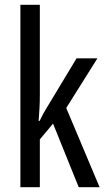

<svg xmlns="http://www.w3.org/2000/svg" viewBox="-20 -780 439 800"><path d="M146 -383Q146 -355 144.5 -328.5Q143 -302 141 -276H145Q153 -293 161.5 -308.5Q170 -324 179 -338L299 -537H386L256 -330L395 0H308L201 -265L146 -199V0H65V-760H146Z"/></svg>

Font: Noto Sans Georgian ExtraCondensed
Style: Regular
Weight: 400
Width: 2
Designer: Monotype Design Team, Akaki Razmadze
Foundry: Google LLC
Version: Version 2.005; ttfautohint (v1.8.4.7-5d5b)